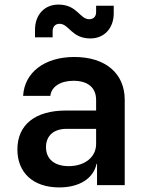

<svg xmlns="http://www.w3.org/2000/svg" viewBox="-20 -809 640 839"><path d="M210 -672C210 -693 222 -705 240 -705C282 -705 292 -641 375 -641C436 -641 477 -686 477 -751V-784H400V-756C400 -736 388 -725 370 -725C328 -725 318 -789 235 -789C174 -789 133 -744 133 -679V-646H210ZM305 -560C175 -560 87 -493 81 -390H200C204 -430 244 -456 301 -456C364 -456 400 -426 400 -372V-326H268C134 -326 56 -264 56 -156C56 -54 125 10 239 10C327 10 388 -29 402 -93H404V0H525V-373C525 -489 440 -560 305 -560ZM280 -83C218 -83 181 -114 181 -166C181 -216 215 -246 271 -246H400V-180C400 -122 350 -83 280 -83Z"/></svg>

Font: Tekne LDO
Style: Bold
Weight: 700
Monospace: yes
Designer: Alessio Laiso, Mario Rullo, Paolo Rosset
Foundry: Alessio Laiso
Version: Version 1.000;hotconv 1.0.109;makeotfexe 2.5.65596